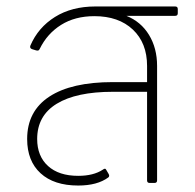

<svg xmlns="http://www.w3.org/2000/svg" viewBox="-20 -566 602 594"><path d="M522 -546Q530 -546 530 -538V-525Q530 -517 522 -517H371Q416 -499 441 -458Q466 -417 466 -362V-8Q466 0 458 0H443Q435 0 435 -8V-282H329Q216 -282 155.5 -245Q95 -208 95 -136Q95 -83 128.5 -52.5Q162 -22 222 -22Q269 -22 298 -41Q302 -44 304.5 -44Q307 -44 309 -40L316 -28Q320 -21 315 -17Q281 8 222 8Q147 8 105.5 -30Q64 -68 64 -136Q64 -222 132.5 -267Q201 -312 329 -312H435V-362Q435 -433 391 -474.5Q347 -516 272 -516Q212 -516 169 -489Q126 -462 103 -415Q101 -411 99 -410Q97 -409 92 -410L79 -414Q71 -417 74 -425Q98 -481 150 -513.5Q202 -546 275 -546Z"/></svg>

Font: LINE Seed Sans TH App Thin
Style: Regular
Weight: 250
Designer: Dalton Maag Ltd | Thai characters by Cadson Demak Co.,Ltd.
Foundry: Dalton Maag Ltd
Version: Version 1.003